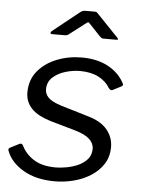

<svg xmlns="http://www.w3.org/2000/svg" viewBox="-54 -788 619 840"><g transform="rotate(5 256.0 -367.5)"><path d="M218.1 10Q135.8 10 80.1 -22.6Q24.4 -55.2 5.8 -104.1Q1.1 -114.4 9.7 -119.1L49 -139.2Q54.7 -142.3 59 -140.9Q63.3 -139.6 66.2 -133.8Q84.3 -96.7 121.1 -73.8Q157.8 -50.8 217.6 -50.8Q237.5 -50.8 263.7 -55.5Q290 -60.1 314.3 -70.8Q338.5 -81.6 354.8 -99.9Q371.1 -118.2 371.1 -146.2Q371.1 -170 350.8 -188.8Q330.4 -207.6 283.4 -220.9L184.4 -248.9Q119.6 -267.8 92.3 -297.3Q65.1 -326.8 65.1 -366.6Q65.1 -422.5 97.1 -461.1Q129.1 -499.6 180.2 -519.8Q231.2 -540 289.3 -540Q357.7 -540 405.9 -513.7Q454.1 -487.3 477 -443Q479.5 -439.1 478.8 -435.6Q478.1 -432.1 473.1 -429.3L434.8 -409.7Q430.6 -407.9 427.1 -409.3Q423.7 -410.7 418.6 -416.7Q401.6 -445.9 368.2 -463.2Q334.8 -480.5 286.3 -480.5Q256.5 -480.5 223.4 -470.9Q190.3 -461.2 167.7 -440.7Q145.1 -420.1 145.1 -387.6Q145.1 -368.6 159.4 -352.6Q173.8 -336.6 215.5 -322.9L337.4 -286.4Q395.6 -270.1 423.1 -236.6Q450.6 -203 450.6 -160.9Q450.6 -117.9 429.9 -85.8Q409.2 -53.8 375.1 -32.3Q341 -10.8 299.9 -0.4Q258.9 10 218.1 10ZM359.3 -639.4 312.3 -689.1Q305.3 -696.5 302.8 -695.9Q300.4 -695.3 290.8 -687.9L224.8 -637.2Q218.6 -632.3 215.2 -631.4Q211.9 -630.5 205.5 -630.5H150.4Q144.3 -630.5 143.4 -634.8Q142.5 -639.2 147.8 -643.4L263.6 -735.9Q269.4 -741 274.9 -742.9Q280.3 -744.8 289.3 -744.8H328.5Q335.8 -744.8 339.4 -740.6Q342.9 -736.4 346.2 -733.6L435.1 -640.9Q440.7 -635.2 439.9 -632.9Q439 -630.5 431.7 -630.5H375.5Q370.2 -630.5 366.7 -632.9Q363.3 -635.3 359.3 -639.4Z"/></g></svg>

Font: Libre Franklin Thin
Style: Italic
Weight: 100
Italic angle: -8°
Designer: Pablo Impallari, Rodrigo Fuenzalida, Nhung Nguyen
Foundry: Impallari Type
Version: Version 3.000